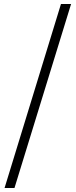

<svg xmlns="http://www.w3.org/2000/svg" viewBox="-20 -774 380 964"><path d="M2.9 169.9 286.1 -753.9H336.9L52.7 169.9Z"/></svg>

Font: Bpmf Zihi Box R
Style: R
Weight: 400
Foundry: But Ko
Version: Version 1.320